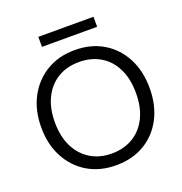

<svg xmlns="http://www.w3.org/2000/svg" viewBox="-151 -991 1078 1135"><g transform="rotate(-20 388.0 -423.5)"><path d="M388 12Q287 12 210.5 -33.5Q134 -79 90.5 -160.5Q47 -242 47 -350Q47 -457 90.5 -538.5Q134 -620 210.5 -666Q287 -712 388 -712Q491 -712 567.5 -666Q644 -620 686.5 -538.5Q729 -457 729 -350Q729 -242 686.5 -160.5Q644 -79 567.5 -33.5Q491 12 388 12ZM388 -62Q464 -62 521.5 -96.5Q579 -131 611 -195.5Q643 -260 643 -350Q643 -440 611 -504.5Q579 -569 521.5 -603Q464 -637 388 -637Q312 -637 255 -603Q198 -569 165.5 -504.5Q133 -440 133 -350Q133 -260 165.5 -195.5Q198 -131 255 -96.5Q312 -62 388 -62ZM214 -796V-859H561V-796Z"/></g></svg>

Font: DM Sans 16pt
Style: Regular
Weight: 400
Version: Version 4.004;gftools[0.9.30]